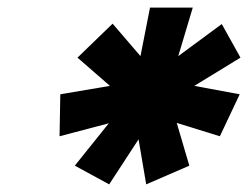

<svg xmlns="http://www.w3.org/2000/svg" viewBox="-20 -865 650 503"><path d="M608 -618 556 -508 443 -543 476 -431 363 -382 343 -500 266 -382 176 -431 265 -542 136 -508 138 -618 268 -640 183 -714 275 -803 348 -718 373 -845H485L447 -718L561 -802L610 -714L489 -640Z"/></svg>

Font: TypoPRO Sinkin Sans
Style: 800 Black Italic
Weight: 900
Italic angle: -112°
Designer: Keith Bates
Foundry: K-Type
Version: Sinkin Sans (version 1.0)  by Keith Bates   •   © 2014   www